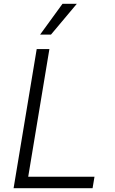

<svg xmlns="http://www.w3.org/2000/svg" viewBox="-20 -984 602 1004"><path d="M189.6 -802.9H246.4L381.7 -964.1H306.8ZM51.1 0H464.1L474.1 -59.7H127.5L238.3 -727.3H171.9Z"/></svg>

Font: TID UI Light
Style: Italic
Weight: 300
Italic angle: -9.39999°
Designer: The TID Project Authors
Foundry: Bakken & Bæck
Version: Version 1.001;hotconv 1.0.109;makeotfexe 2.5.65596